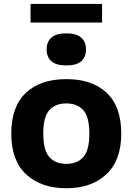

<svg xmlns="http://www.w3.org/2000/svg" viewBox="-20 -966 688 996"><path d="M324 10.5Q193.5 10.5 116 -61.2Q38.5 -133 38.5 -273Q38.5 -413 114 -484.2Q189.5 -555.5 324 -555.5Q458.5 -555.5 533.8 -484.2Q609 -413 609 -273Q609 -133.5 531.2 -61.5Q453.5 10.5 324 10.5ZM324 -116Q380.5 -116 412 -151Q443.5 -186 443.5 -272.5Q443.5 -360 412 -394.8Q380.5 -429.5 324 -429.5Q267.5 -429.5 236 -394.8Q204.5 -360 204.5 -273.5Q204.5 -186.5 235.8 -151.2Q267 -116 324 -116ZM324 -626.5Q272 -626.5 247 -648Q222 -669.5 222 -709.5Q222 -749.5 247 -771.2Q272 -793 324 -793Q376 -793 401 -771.2Q426 -749.5 426 -709.5Q426 -669.5 401 -648Q376 -626.5 324 -626.5ZM138.5 -849V-945.5H509.5V-849Z"/></svg>

Font: Encode Sans SmExp
Style: Bold
Weight: 700
Width: 6
Designer: Multiple Designers
Foundry: Impallari Type
Version: Version 3.002; ttfautohint (v1.8.3) -l 8 -r 50 -G 200 -x 14 